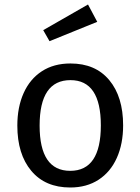

<svg xmlns="http://www.w3.org/2000/svg" viewBox="-20 -821 624 853"><path d="M527 -264Q527 -182 499 -119.5Q471 -57 418 -22.5Q365 12 292 12Q181 12 119 -62Q57 -136 57 -263Q57 -345 85 -407.5Q113 -470 166 -504.5Q219 -539 293 -539Q404 -539 465.5 -465Q527 -391 527 -264ZM156 -263Q156 -62 292 -62Q428 -62 428 -264Q428 -465 293 -465Q156 -465 156 -263ZM412 -724 200 -638 172 -687 371 -801Z"/></svg>

Font: Wolseley Sans
Style: Regular
Weight: 400
Designer: Carrois Corporate & Edenspiekermann AG
Foundry: Carrois Corporate GbR & Edenspiekermann AG
Version: Version 4.202